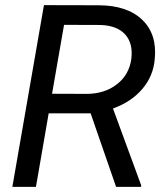

<svg xmlns="http://www.w3.org/2000/svg" viewBox="-20 -731 642 751"><path d="M334.5 -287.6H170.4L120.6 0H28.3L151.9 -710.9L365.7 -710.4Q477.5 -710 536.1 -653.8Q594.7 -597.7 585.4 -501Q580.1 -434.1 536.9 -383.3Q493.7 -332.5 421.9 -306.6L532.2 -6.3L531.7 0H434.1ZM183.6 -364.3 318.4 -363.8Q388.7 -363.8 437 -401.1Q485.4 -438.5 493.7 -501Q501 -562 469.2 -596.7Q437.5 -631.3 372.6 -633.3L230.5 -633.8Z"/></svg>

Font: RobotoDraft
Style: Italic
Weight: 400
Italic angle: -12°
Version: Version 2.001101; 2014